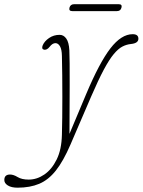

<svg xmlns="http://www.w3.org/2000/svg" viewBox="-129 -620 662 890"><path d="M270.5 -184Q332 -330 382.8 -395.8Q433.5 -461.5 486 -461.5Q512.5 -461.5 512.5 -440.5Q512.5 -419.5 478 -416Q457.5 -414 438.5 -404.2Q419.5 -394.5 398.5 -369.5Q377.5 -344.5 352.2 -297.2Q327 -250 293.5 -172.5L197.5 50.5Q164.5 127 130 170.5Q95.5 214 52.8 232Q10 250 -47.5 250Q-76 250 -92.5 239.8Q-109 229.5 -109 214.5Q-109 189 -82.5 189Q-66.5 189 -47.2 200.8Q-28 212.5 4 212.5Q42 212.5 76.5 189Q111 165.5 133.8 119.2Q156.5 73 158 4.5Q159 -29 159.5 -74.5Q160 -120 160 -170.8Q160 -221.5 159.5 -270.8Q159 -320 158 -360.5Q157.5 -391 149 -405.5Q140.5 -420 128 -420Q114 -420 101 -403Q94 -394 87 -391.2Q80 -388.5 75.5 -389.5Q62 -392.5 69 -410Q77 -429 98.5 -443.8Q120 -458.5 147.5 -458.5Q166 -458.5 178.2 -441.2Q190.5 -424 192.5 -387Q193.5 -369 193.8 -326.2Q194 -283.5 194 -227.2Q194 -171 193.5 -111.2Q193 -51.5 193 0.5ZM193 -584.5Q197.5 -600.5 214.5 -600.5H421.5Q438.5 -600.5 434 -584.5Q430 -568.5 413 -568.5H206Q189 -568.5 193 -584.5Z"/></svg>

Font: Fraunces 9pt SuperSoft Thin
Style: Italic
Weight: 100
Italic angle: -16°
Version: Version 1.000;[0bf87f6ff]